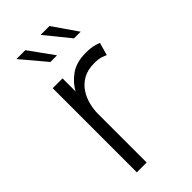

<svg xmlns="http://www.w3.org/2000/svg" viewBox="-232 -798 857 857"><g transform="rotate(-45 197.0 -369.0)"><path d="M85 0V-531H147V-448.5Q166 -484.5 203.5 -511.5Q241 -538.5 301 -538.5Q332.5 -538.5 352.2 -533Q372 -527.5 377 -524.5L360 -464.5Q355 -467.5 339.5 -473.2Q324 -479 295 -479Q253 -479 224.5 -462.8Q196 -446.5 179 -420.8Q162 -395 154.5 -365.2Q147 -335.5 147 -309V0ZM351.5 -621H309.5L215 -737.5H271ZM202.5 -621H160.5L62.5 -737.5H118.5Z"/></g></svg>

Font: Epilogue Light
Style: Regular
Weight: 300
Designer: Tyler Finck
Foundry: Etcetera Type Co
Version: Version 2.111; ttfautohint (v1.8.3)